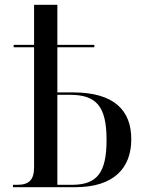

<svg xmlns="http://www.w3.org/2000/svg" viewBox="-20 -780 601 800"><path d="M34 0H293C455 0 527 -80 527 -200C527 -318 458 -395 284 -395H219V-583H373V-593H219V-760H122V-593H37V-583H122V-84C122 -30 101 -10 52 -10H34ZM280 -10H219V-385H271C380 -385 424 -339 424 -197C424 -61 385 -10 280 -10Z"/></svg>

Font: Noto Serif Display SemiCondensed
Style: Regular
Weight: 400
Width: 4
Designer: Monotype Design Team
Foundry: Monotype Imaging Inc.
Version: Version 2.009